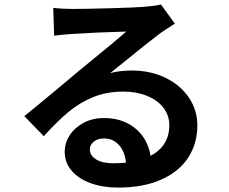

<svg xmlns="http://www.w3.org/2000/svg" viewBox="-20 -777 1017 852"><path d="M303.5 -737.3Q359.6 -737.3 471.8 -740.5Q584 -743.7 621.1 -746.8Q676.8 -751.7 694.1 -757.1L755.9 -672.1Q702.6 -638.2 688.7 -627.7Q627 -581.1 537.8 -507.8L468.8 -452.4Q510.7 -464.1 564.7 -464.1Q646.5 -464.1 713.1 -432.3Q779.8 -400.4 817.7 -344.7Q855.7 -289.1 855.7 -219.7Q855.7 -141.1 815.9 -78.7Q776.1 -16.4 696.5 19.5Q616.9 55.4 503.4 55.4Q435.8 55.4 382 35.8Q328.1 16.1 297.6 -19.9Q267.1 -55.9 267.1 -103Q267.1 -142.1 289.2 -176.5Q311.3 -210.9 351.1 -232.1Q390.9 -253.2 440.4 -253.2Q505.1 -253.2 552.1 -226.6Q599.1 -200 624.1 -155.2Q649.2 -110.4 650.4 -56.4L539.8 -41.7Q538.1 -96.2 511.4 -129.4Q484.6 -162.6 440.9 -162.6Q413.3 -162.6 396 -148.3Q378.7 -134 378.7 -114.3Q378.7 -86.7 406.6 -69.6Q434.6 -52.5 480.5 -52.5Q561.8 -52.5 618.2 -72.6Q674.6 -92.8 703 -130.5Q731.4 -168.2 731.4 -221.2Q731.4 -264.9 705 -299.1Q678.5 -333.3 631.6 -351.9Q584.7 -370.6 527.3 -370.6Q454.6 -370.6 395 -346.7Q335.4 -322.8 284.3 -280.5Q233.2 -238.3 174.3 -172.6L87.9 -261.7Q139.2 -302.7 255.6 -399.9Q296.4 -434.1 334 -465.8L402.8 -522Q498.8 -600.3 540.3 -637Q409.7 -633.5 298.8 -626.2Q248.5 -622.8 220.2 -618.7L216.3 -742.2Q254.9 -737.3 303.5 -737.3Z"/></svg>

Font: Min Sans VF VF
Style: Regular
Weight: 400
Designer: Jinseong-Kim, NotoSansCJK, Nunito
Foundry: Jinseong-Kim
Version: Version 1.420;Glyphs 3.1.2 (3151)